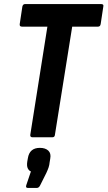

<svg xmlns="http://www.w3.org/2000/svg" viewBox="-20 -675 529 944"><path d="M140 0Q127 0 129 -13L213 -544H88Q75 -544 77 -557L90 -643Q93 -655 103 -655H477Q491 -655 488 -643L475 -557Q473 -544 462 -544H335L250 -12Q249 0 237 0ZM117 249Q105 249 109 236L132 168Q122 164 116.5 152.5Q111 141 114 120L117 103Q125 52 176 52Q203 52 217.5 65.5Q232 79 227 105L224 123Q223 136 219 148Q215 160 208 175L177 237Q171 249 161 249Z"/></svg>

Font: Sofia Sans Condensed ExtraBold
Style: Italic
Weight: 800
Italic angle: -9°
Version: Version 4.100